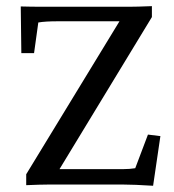

<svg xmlns="http://www.w3.org/2000/svg" viewBox="-20 -595 561 619"><path d="M473.6 3.9Q411.1 0 378.9 0H133.8Q111.3 0 64.5 2V-33.2L365.2 -526.4H167Q125.5 -526.4 103.5 -522.5L89.8 -423.8H48.8L46.9 -574.2Q76.2 -573.2 128.9 -573.2H395.5Q420.9 -573.2 469.7 -575.2V-540L171.9 -49.8H378.9Q398.4 -49.8 416 -52.7L457 -161.1L497.1 -156.2Z"/></svg>

Font: Crimson Pro
Style: Regular
Weight: 400
Designer: Jacques Le Bailly
Foundry: Baron von Fonthausen
Version: Version 1.003